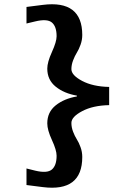

<svg xmlns="http://www.w3.org/2000/svg" viewBox="-20 -731 640 906"><path d="M182.1 151.9 105 142.1V64L146 74.2Q202.6 87.9 224.9 68.8Q247.1 49.8 247.1 3.9Q247.1 -22.5 225.1 -70.1Q203.1 -117.7 203.1 -148.9Q203.1 -202.1 242.9 -233.9Q282.7 -265.6 342.8 -275.9V-279.8Q282.7 -290 242.9 -322Q203.1 -354 203.1 -407.2Q203.1 -437.5 225.1 -485.8Q247.1 -534.2 247.1 -560.1Q247.1 -606 224.9 -624.8Q202.6 -643.6 146 -629.9L105 -620.1V-698.2L182.1 -708Q368.2 -731.4 368.2 -565.9Q368.2 -542.5 360.1 -520Q352.1 -497.6 342.5 -482.4Q333 -467.3 325 -446.3Q316.9 -425.3 316.9 -404.8Q316.9 -376 367.7 -349.1Q418.5 -322.3 495.1 -320.8V-234.9Q418.5 -233.4 367.7 -206.5Q316.9 -179.7 316.9 -150.9Q316.9 -129.9 325 -109.1Q333 -88.4 342.5 -73.5Q352.1 -58.6 360.1 -36.4Q368.2 -14.2 368.2 9.8Q368.2 175.3 182.1 151.9Z"/></svg>

Font: Office Code Pro Bold
Style: Regular
Weight: 700
Designer: Nathan Rutzky & Paul D. Hunt
Foundry: Adobe Systems Incorporated
Version: Version 1.004;PS 001.004;hotconv 1.0.70;makeotf.lib2.5.58329